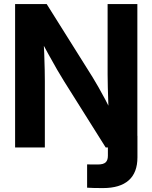

<svg xmlns="http://www.w3.org/2000/svg" viewBox="-20 -748 773 974"><path d="M421.9 204.1V85.9Q430.7 86.4 446.5 86.4Q462.4 86.4 476.6 86.4Q503.9 86.4 515.6 75.9Q527.3 65.4 527.3 42.5V-59.1H677.2V50.3Q677.2 127.4 633.1 166.7Q588.9 206.1 502 206.1Q477.5 206.1 456.5 205.6Q435.5 205.1 421.9 204.1ZM56.6 0V-727.5H216.8L449.7 -356.4Q461.9 -336.9 478.8 -307.1Q495.6 -277.3 514.2 -242.7Q532.7 -208 549.8 -172.9L533.2 -142.6Q531.2 -177.7 529.5 -221.4Q527.8 -265.1 526.9 -305.4Q525.9 -345.7 525.9 -370.1V-727.5H676.8V0H516.1L304.7 -336.4Q289.6 -360.8 269.5 -395Q249.5 -429.2 225.8 -472.7Q202.1 -516.1 174.8 -566.4L199.2 -579.6Q202.6 -526.4 204.3 -478.8Q206.1 -431.2 206.8 -394.8Q207.5 -358.4 207.5 -336.9V0Z"/></svg>

Font: Inter 28pt
Style: Bold
Weight: 700
Designer: Rasmus Andersson
Foundry: rsms
Version: Version 4.001;git-66647c0bb